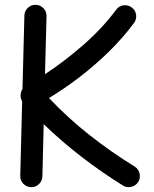

<svg xmlns="http://www.w3.org/2000/svg" viewBox="-20 -730 637 796"><path d="M108.9 45.9Q89.8 45.4 76.7 31.7Q63.5 18.1 64 -1L71.8 -310.1Q65.4 -320.3 65.4 -334.5Q65.4 -348.6 73.2 -360.4L81.1 -665Q81.5 -684.1 95.2 -697.3Q108.9 -710.4 127.9 -710Q147 -709.5 160.2 -695.8Q173.3 -682.1 172.9 -663.1L166.5 -422.4Q249 -476.6 327.1 -545.2Q405.3 -613.8 461.4 -689.5Q472.7 -705.1 491.7 -707.8Q510.7 -710.4 525.9 -699.2Q541.5 -688 544.2 -669.2Q546.9 -650.4 535.6 -634.8Q489.3 -572.3 430.7 -515.1Q372.1 -458 308.6 -409.4Q245.1 -360.8 183.1 -323.7Q260.3 -241.7 351.1 -170.2Q441.9 -98.6 539.1 -39.1Q554.7 -28.8 558.8 -9.8Q563 9.3 552.7 24.9Q542.5 40.5 523.4 44.7Q504.4 48.8 488.8 38.6Q402.8 -14.6 319.3 -78.9Q235.8 -143.1 161.1 -215.3L155.8 1Q155.3 20 141.6 33.2Q127.9 46.4 108.9 45.9Z"/></svg>

Font: Mikhak-DS2-FD Medium
Style: Regular
Weight: 500
Designer: Amin Abedi
Version: Version 3.4